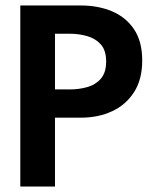

<svg xmlns="http://www.w3.org/2000/svg" viewBox="-20 -680 573 700"><path d="M180.5 0H54V-660H275Q338.5 -660 389 -638.5Q439.5 -617 469 -572.8Q498.5 -528.5 498.5 -459.5Q498.5 -391 469.2 -344.8Q440 -298.5 389.5 -274.8Q339 -251 275 -251H180.5ZM235 -354Q268 -354 298.2 -362.5Q328.5 -371 347.8 -393.2Q367 -415.5 367 -456Q367 -496 347.8 -517.8Q328.5 -539.5 298.2 -548.2Q268 -557 235 -557H180.5V-354Z"/></svg>

Font: Lucymar Sans SemiBold
Style: Regular
Weight: 600
Foundry: The League of Moveable Type (original font) / Main changes by Cristiano Sobral with portions from Mirco Monsees
Version: Version 2.001;August 30, 2020;FontCreator 13.0.0.2681 64-bit